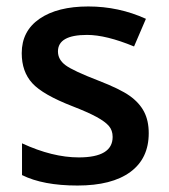

<svg xmlns="http://www.w3.org/2000/svg" viewBox="-20 -570 527 600"><path d="M444.8 -153.8Q444.8 -74.7 387.2 -32.5Q329.6 9.8 222.2 9.8Q114.3 9.8 48.8 -22.9V-122.1Q144 -78.1 226.1 -78.1Q332 -78.1 332 -142.1Q332 -162.6 320.3 -176.3Q308.6 -189.9 281.7 -204.6Q254.9 -219.2 207 -237.8Q113.8 -273.9 80.8 -310.1Q47.9 -346.2 47.9 -403.8Q47.9 -473.1 103.8 -511.5Q159.7 -549.8 255.9 -549.8Q351.1 -549.8 436 -511.2L398.9 -424.8Q311.5 -460.9 252 -460.9Q161.1 -460.9 161.1 -409.2Q161.1 -383.8 184.8 -366.2Q208.5 -348.6 288.1 -317.9Q355 -292 385.3 -270.5Q415.5 -249 430.2 -220.9Q444.8 -192.9 444.8 -153.8Z"/></svg>

Font: f3_56222          
Style: Regular
Weight: 600
Foundry: Ascender Corporation
Version: Version 1.10